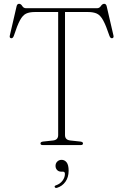

<svg xmlns="http://www.w3.org/2000/svg" viewBox="-20 -742 630 982"><path d="M113 -700H476.5Q488.5 -700 496 -711.2Q503.5 -722.5 513 -722.5Q522.5 -722.5 525.5 -710.5L560 -561.5Q563.5 -548.5 554 -546.5Q545 -545 540 -558Q522 -612 507.5 -638.2Q493 -664.5 475.2 -672.5Q457.5 -680.5 430.5 -680.5H312.5V-51Q312.5 -26.5 339.5 -23.5L390.5 -18Q404.5 -16.5 404.5 -8.5Q404.5 0 392.5 0H198.5Q187 0 187 -8.5Q187 -16.5 200.5 -18L251.5 -23.5Q277.5 -26.5 277.5 -51V-680.5H158Q130.5 -680.5 113.2 -672.2Q96 -664 82 -638Q68 -612 50.5 -558Q45.5 -545 36.5 -546.5Q27 -548.5 30.5 -561.5L65 -710.5Q68 -722.5 77.5 -722.5Q87 -722.5 93.8 -711.2Q100.5 -700 113 -700ZM293.5 136Q280 136 272 127.5Q264 119 264 106.5Q264 93 273 84.2Q282 75.5 295 75.5Q310.5 75.5 320.8 88.5Q331 101.5 331 131Q331 165 314.5 187.8Q298 210.5 272 218.5Q263 221 260 215Q257.5 208.5 266 206Q287.5 198.5 299.8 182Q312 165.5 312 147.5Q312 136 302 136Z"/></svg>

Font: Fraunces 72pt Soft Thin
Style: Regular
Weight: 100
Version: Version 1.000;[b76b70a41]